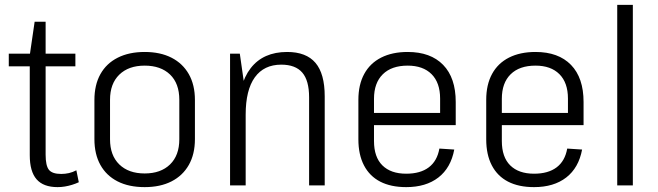

<svg xmlns="http://www.w3.org/2000/svg" viewBox="-20 -760 2696 787"><path d="M216 7Q158 7 130 -25Q102 -57 102 -124V-534L122 -671H167V-126Q167 -81 180.5 -64Q194 -47 231 -47Q247 -47 262.5 -50.5Q278 -54 293 -62L303 -13Q290 -7 275.5 -2.5Q261 2 246 4.5Q231 7 216 7ZM16 -540H289V-488H16Z M573 7Q508 7 462 -16.5Q416 -40 391.5 -84Q367 -128 367 -190V-350Q367 -412 391.5 -456Q416 -500 462.5 -523.5Q509 -547 573 -547Q637 -547 683 -523.5Q729 -500 754 -456Q779 -412 779 -350V-190Q779 -128 754 -84Q729 -40 683 -16.5Q637 7 573 7ZM573 -49Q639 -49 677 -86Q715 -123 715 -189V-351Q715 -418 677 -454.5Q639 -491 573 -491Q507 -491 469 -454Q431 -417 431 -351V-189Q431 -123 469 -86Q507 -49 573 -49Z M1247 -361Q1247 -430 1219 -462.5Q1191 -495 1133 -495Q1062 -495 1024.5 -443Q987 -391 987 -290L956 -224V-285Q956 -414 1007.5 -480.5Q1059 -547 1157 -547Q1235 -547 1273 -502.5Q1311 -458 1311 -365V0H1247ZM923 -540H963L987 -372V0H923Z M1645 7Q1582 7 1538.5 -15.5Q1495 -38 1472 -82Q1449 -126 1449 -189V-351Q1449 -413 1473 -457Q1497 -501 1542.5 -524Q1588 -547 1651 -547Q1745 -547 1796.5 -494Q1848 -441 1848 -342V-247H1501V-297H1795L1784 -270V-356Q1784 -421 1749 -456Q1714 -491 1651 -491Q1585 -491 1549 -455.5Q1513 -420 1513 -355V-182Q1513 -116 1547.5 -82Q1582 -48 1645 -48Q1703 -48 1737.5 -74Q1772 -100 1781 -151L1842 -147Q1828 -72 1777 -32.5Q1726 7 1645 7Z M2169 7Q2106 7 2062.5 -15.5Q2019 -38 1996 -82Q1973 -126 1973 -189V-351Q1973 -413 1997 -457Q2021 -501 2066.5 -524Q2112 -547 2175 -547Q2269 -547 2320.5 -494Q2372 -441 2372 -342V-247H2025V-297H2319L2308 -270V-356Q2308 -421 2273 -456Q2238 -491 2175 -491Q2109 -491 2073 -455.5Q2037 -420 2037 -355V-182Q2037 -116 2071.5 -82Q2106 -48 2169 -48Q2227 -48 2261.5 -74Q2296 -100 2305 -151L2366 -147Q2352 -72 2301 -32.5Q2250 7 2169 7Z M2574 -740V0H2510V-740Z"/></svg>

Font: Pathway Extreme SemiCondensed ExtraLight
Style: Regular
Weight: 250
Width: 4
Version: Version 1.001;gftools[0.9.26]